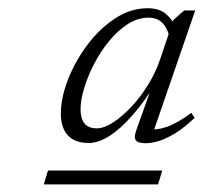

<svg xmlns="http://www.w3.org/2000/svg" viewBox="-20 -702 506 478"><path d="M89 -243 99.5 -277.5H384L373.5 -243ZM319 -377 360 -492 370.5 -499Q340.5 -450 310.5 -415.8Q280.5 -381.5 252.8 -363.8Q225 -346 201 -346Q166.5 -346 149 -365Q131.5 -384 131.5 -419Q131.5 -458 149 -503.2Q166.5 -548.5 196.5 -589Q226.5 -629.5 265.5 -655.5Q304.5 -681.5 347.5 -681.5Q376 -681.5 392.5 -667.8Q409 -654 419.5 -631.5L401.5 -612Q395.5 -634.5 383 -646.2Q370.5 -658 350 -658Q323 -658 298 -642Q273 -626 251.8 -600Q230.5 -574 214.5 -543.2Q198.5 -512.5 189.5 -482.5Q180.5 -452.5 180.5 -429.5Q180.5 -407 190.2 -394.8Q200 -382.5 221 -382.5Q238.5 -382.5 260.5 -396.5Q282.5 -410.5 305.2 -434.2Q328 -458 347.2 -488.5Q366.5 -519 378 -552.5L411.5 -652L438.5 -676H466L359.5 -367L344 -380.5Q368.5 -377 394.8 -386Q421 -395 456.5 -421L464.5 -408.5Q437 -382.5 414.2 -369Q391.5 -355.5 374 -350.5Q356.5 -345.5 342 -345.5Q323.5 -345.5 318.2 -352.8Q313 -360 319 -377Z"/></svg>

Font: Newsreader 16pt 16pt Light
Style: Italic
Weight: 300
Italic angle: -17°
Version: Version 1.003